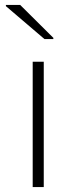

<svg xmlns="http://www.w3.org/2000/svg" viewBox="-20 -761 311 781"><path d="M113 0V-510H158V0ZM161 -602 4 -736V-741H62L197 -607V-602Z"/></svg>

Font: Saira Expanded ExtraLight
Style: Regular
Weight: 250
Width: 7
Designer: Hector Gatti with collaboration of the Omnibus-Type team
Foundry: Omnibus-Type
Version: Version 1.101